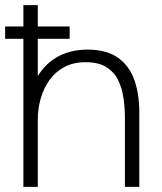

<svg xmlns="http://www.w3.org/2000/svg" viewBox="-20 -727 630 747"><path d="M71 0V-576H0V-624H71V-707H127V-624H251V-576H127V-431Q159 -483 208.5 -508.5Q258 -534 320 -534Q395 -534 439.5 -502Q484 -470 503 -415Q522 -360 522 -291V0H466V-266Q466 -306 460.5 -345Q455 -384 439.5 -415.5Q424 -447 393.5 -466Q363 -485 313 -485Q265 -485 230 -466Q195 -447 172.5 -415.5Q150 -384 138.5 -344Q127 -304 127 -262V0Z"/></svg>

Font: Onest ExtraLight
Style: Regular
Weight: 250
Designer: Dmitri Voloshin, Andrey Kudryavtsev
Foundry: Dmitri Voloshin, Andrey Kudryavtsev
Version: Version 1.000;gftools[0.9.33]